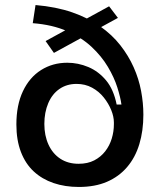

<svg xmlns="http://www.w3.org/2000/svg" viewBox="-20 -728 633 762"><path d="M293 14Q238 14 192.5 -1.5Q147 -17 114 -47.5Q81 -78 63 -125Q45 -172 45 -234Q45 -311 71 -366Q97 -421 143 -450Q189 -479 247 -479Q290 -479 330.5 -462Q371 -445 401 -409Q431 -373 443 -313H462Q458 -342 445.5 -381.5Q433 -421 408 -463Q383 -505 343.5 -542Q304 -579 246 -604.5Q188 -630 110 -636L121 -708Q203 -701 266.5 -679Q330 -657 377.5 -623.5Q425 -590 457.5 -548.5Q490 -507 510.5 -461Q531 -415 540 -367Q549 -319 549 -273Q549 -209 533 -156Q517 -103 484.5 -65Q452 -27 404.5 -6.5Q357 14 293 14ZM292 -78Q328 -78 354 -91.5Q380 -105 397.5 -127.5Q415 -150 423.5 -178Q432 -206 432 -235V-242Q432 -265 421.5 -291Q411 -317 392 -341Q373 -365 345.5 -380Q318 -395 284 -395Q245 -395 216 -375Q187 -355 171.5 -318.5Q156 -282 156 -236Q156 -190 172.5 -154Q189 -118 219.5 -98Q250 -78 292 -78ZM161 -565 413 -703 448 -657 194 -518Z"/></svg>

Font: Bricolage Grotesque 48pt Condensed ExtraBold Medium
Style: Regular
Weight: 500
Version: Version 1.000;gftools[0.9.30]